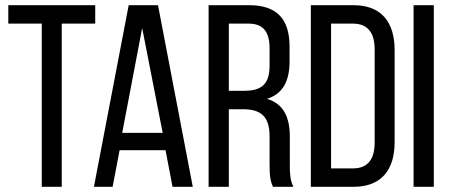

<svg xmlns="http://www.w3.org/2000/svg" viewBox="-20 -720 1732 740"><path d="M218 0V-629H347V-700H12V-629H141V0Z M618 -141 645 0H723L589 -700H476L342 0H414L441 -141ZM528 -612 607 -208H451Z M784 -700V0H862V-299H917C982 -299 1019 -274 1019 -195V-85C1019 -38 1023 -20 1032 0H1111C1098 -24 1097 -53 1097 -84V-193C1097 -268 1073 -320 1009 -339C1069 -358 1096 -406 1096 -483V-540C1096 -644 1050 -700 940 -700ZM862 -370V-629H938C996 -629 1019 -596 1019 -533V-466C1019 -390 982 -370 920 -370Z M1178 -700V0H1342C1451 0 1501 -66 1501 -173V-526C1501 -634 1451 -700 1342 -700ZM1256 -71V-629H1340C1397 -629 1424 -594 1424 -530V-170C1424 -106 1397 -71 1341 -71Z M1574 -700V0H1652V-700Z"/></svg>

Font: VL Bebas Neue Regular
Style: Regular
Weight: 400
Designer: Ryoichi Tsunekawa
Foundry: Ryoichi Tsunekawa
Version: Version 001.003